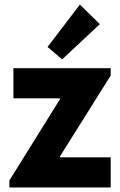

<svg xmlns="http://www.w3.org/2000/svg" viewBox="-20 -826 530 846"><path d="M21.5 -31.2 244.1 -388.7V-392.6H39.1V-525.4H467.8V-493.2L244.1 -136.7V-132.8H467.8V0H21.5ZM189.5 -619.1 332 -805.7 419.9 -719.7 253.9 -564.5Z"/></svg>

Font: Reddit Sans Strawberry ExBold
Style: Regular
Weight: 800
Designer: Stephen Hutchings
Foundry: Reddit
Version: Version 1.013